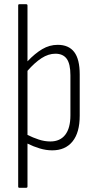

<svg xmlns="http://www.w3.org/2000/svg" viewBox="-20 -703 451 908"><path d="M71 185Q66 185 66 179V-677Q66 -683 71 -683H104Q110 -683 110 -677V-413Q145 -450 179.5 -470.5Q214 -491 253 -491Q305 -491 331 -457Q357 -423 357 -351V-156Q357 -76 323 -34Q289 8 227 8Q198 8 168 -1Q138 -10 110 -24V179Q110 185 104 185ZM218 -34Q264 -34 288.5 -65.5Q313 -97 313 -158V-347Q313 -401 295.5 -425Q278 -449 242 -449Q209 -449 176.5 -428Q144 -407 110 -368V-65Q136 -52 163.5 -43Q191 -34 218 -34Z"/></svg>

Font: Sofia Sans Condensed Light
Style: Regular
Weight: 300
Designer: Botio Nikoltchev, Ani Petrova
Foundry: lettersoup
Version: Version 4.101